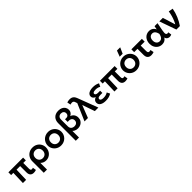

<svg xmlns="http://www.w3.org/2000/svg" viewBox="588 -2966 5380 5380"><g transform="rotate(-45 3278.5 -276.0)"><path d="M529 14.5Q497 14.5 470.8 5.5Q444.5 -3.5 425.8 -22Q407 -40.5 396.8 -69.8Q386.5 -99 386.5 -139.5V-391H244.5L232 0H105L117.5 -391H30V-500H613V-391H510V-166Q510 -127.5 522 -111.5Q534 -95.5 559 -95.5Q570.5 -95.5 582.2 -98.2Q594 -101 605.5 -105.5L622.5 -1.5Q599 6 575 10.2Q551 14.5 529 14.5Z M722 210V-243.5Q722 -320 756.8 -381.5Q791.5 -443 853.2 -479Q915 -515 996 -515Q1078 -515 1139.5 -479.2Q1201 -443.5 1235.2 -383.2Q1269.5 -323 1269.5 -250Q1269.5 -194.5 1250.8 -146.5Q1232 -98.5 1198 -62.2Q1164 -26 1117.5 -5.5Q1071 15 1015.5 15Q965.5 15 922 -3.8Q878.5 -22.5 849.5 -55.5V210ZM996 -97Q1038.5 -97 1071.5 -115.8Q1104.5 -134.5 1123.5 -168.8Q1142.5 -203 1142.5 -250Q1142.5 -297 1123.5 -331.5Q1104.5 -366 1071.2 -384.5Q1038 -403 996 -403Q953.5 -403 920.5 -384.5Q887.5 -366 868.5 -331.5Q849.5 -297 849.5 -250Q849.5 -203 868.2 -168.8Q887 -134.5 920.2 -115.8Q953.5 -97 996 -97Z M1611.5 15Q1531.5 15 1469.8 -21.2Q1408 -57.5 1373 -117.8Q1338 -178 1338 -250Q1338 -303 1358 -351Q1378 -399 1414.8 -435.8Q1451.5 -472.5 1501.5 -493.8Q1551.5 -515 1611.5 -515Q1691 -515 1752.8 -479Q1814.5 -443 1849.8 -382.5Q1885 -322 1885 -250Q1885 -197 1864.8 -149.2Q1844.5 -101.5 1808 -64.5Q1771.5 -27.5 1721.5 -6.2Q1671.5 15 1611.5 15ZM1611.5 -97Q1653.5 -97 1686.8 -115.8Q1720 -134.5 1739 -168.8Q1758 -203 1758 -250Q1758 -297 1739 -331.5Q1720 -366 1687 -384.5Q1654 -403 1611.5 -403Q1569 -403 1535.8 -384.5Q1502.5 -366 1483.8 -331.5Q1465 -297 1465 -250Q1465 -203 1484 -168.8Q1503 -134.5 1536 -115.8Q1569 -97 1611.5 -97Z M1990.5 210V-491.5Q1990.5 -539.5 2005.2 -583Q2020 -626.5 2050.5 -660.5Q2081 -694.5 2127.8 -714.2Q2174.5 -734 2239 -734Q2311.5 -734 2363 -708.8Q2414.5 -683.5 2442 -639.5Q2469.5 -595.5 2469.5 -538.5Q2469.5 -487 2443 -449.5Q2416.5 -412 2371 -388.5Q2413 -374.5 2442.5 -347Q2472 -319.5 2487.5 -281.8Q2503 -244 2503 -199.5Q2503 -134 2472.8 -87Q2442.5 -40 2392.5 -14.5Q2342.5 11 2283 11Q2251 11 2220.2 3.8Q2189.5 -3.5 2163.2 -18Q2137 -32.5 2118.5 -54.5V210ZM2257.5 -101.5Q2309.5 -101.5 2342.8 -132Q2376 -162.5 2376 -214Q2376 -264.5 2343 -294.8Q2310 -325 2254.5 -325H2203.5V-429H2254.5Q2285 -429 2305.8 -441.2Q2326.5 -453.5 2337.2 -474.8Q2348 -496 2348 -523Q2348 -571 2317.2 -598.5Q2286.5 -626 2235.5 -626Q2184.5 -626 2151.5 -594.5Q2118.5 -563 2118.5 -497V-230Q2118.5 -189 2136.2 -160.2Q2154 -131.5 2185.5 -116.5Q2217 -101.5 2257.5 -101.5Z M2547 0 2766 -506 2745 -567.5Q2737 -595 2718.5 -609.2Q2700 -623.5 2672.5 -623.5Q2658.5 -623.5 2640.8 -620.5Q2623 -617.5 2603 -611.5L2581.5 -716.5Q2608.5 -726.5 2637.5 -730.8Q2666.5 -735 2690 -735Q2732 -735 2765.2 -722.2Q2798.5 -709.5 2823.8 -680.5Q2849 -651.5 2867.5 -602.5L3096 0H2956L2827 -371L2682.5 0Z M3381 15Q3275.5 15 3212.8 -23.2Q3150 -61.5 3150 -137.5Q3150 -178 3173.8 -209.5Q3197.5 -241 3252 -259.5Q3203 -279 3182 -308.5Q3161 -338 3161 -374Q3161 -419 3190.2 -450.5Q3219.5 -482 3270.8 -498.2Q3322 -514.5 3386.5 -514.5Q3445 -514.5 3493.8 -503.8Q3542.5 -493 3590 -467.5L3543.5 -373Q3514.5 -393.5 3477.2 -403.2Q3440 -413 3397.5 -413Q3365 -413 3339.2 -407.5Q3313.5 -402 3298.5 -389.5Q3283.5 -377 3283.5 -356.5Q3283.5 -329 3309.5 -314Q3335.5 -299 3379.5 -299H3465V-211H3383.5Q3351.5 -211 3328 -204.8Q3304.5 -198.5 3291.8 -185Q3279 -171.5 3279 -150.5Q3279 -119 3309.5 -103.8Q3340 -88.5 3394.5 -88.5Q3442.5 -88.5 3484.8 -100Q3527 -111.5 3560.5 -134.5L3605.5 -44.5Q3560 -14.5 3504 0.2Q3448 15 3381 15Z M4156.5 14.5Q4124.5 14.5 4098.2 5.5Q4072 -3.5 4053.2 -22Q4034.5 -40.5 4024.2 -69.8Q4014 -99 4014 -139.5V-391H3872L3859.5 0H3732.5L3745 -391H3657.5V-500H4240.5V-391H4137.5V-166Q4137.5 -127.5 4149.5 -111.5Q4161.5 -95.5 4186.5 -95.5Q4198 -95.5 4209.8 -98.2Q4221.5 -101 4233 -105.5L4250 -1.5Q4226.5 6 4202.5 10.2Q4178.5 14.5 4156.5 14.5Z M4593.5 15Q4513.5 15 4451.8 -21.2Q4390 -57.5 4355 -117.8Q4320 -178 4320 -250Q4320 -303 4340 -351Q4360 -399 4396.8 -435.8Q4433.5 -472.5 4483.5 -493.8Q4533.5 -515 4593.5 -515Q4673 -515 4734.8 -479Q4796.5 -443 4831.8 -382.5Q4867 -322 4867 -250Q4867 -197 4846.8 -149.2Q4826.5 -101.5 4790 -64.5Q4753.5 -27.5 4703.5 -6.2Q4653.5 15 4593.5 15ZM4593.5 -97Q4635.5 -97 4668.8 -115.8Q4702 -134.5 4721 -168.8Q4740 -203 4740 -250Q4740 -297 4721 -331.5Q4702 -366 4669 -384.5Q4636 -403 4593.5 -403Q4551 -403 4517.8 -384.5Q4484.5 -366 4465.8 -331.5Q4447 -297 4447 -250Q4447 -203 4466 -168.8Q4485 -134.5 4518 -115.8Q4551 -97 4593.5 -97ZM4526 -585 4593.5 -762H4722.5L4643 -585Z M5185 14Q5141.5 14 5107.5 -2.8Q5073.5 -19.5 5054 -54.5Q5034.5 -89.5 5034.5 -144V-389H4903.5V-500H5319.5V-389H5162.5V-177.5Q5162.5 -133 5176 -115.8Q5189.5 -98.5 5217.5 -98.5Q5229.5 -98.5 5242.2 -101.5Q5255 -104.5 5268.5 -109.5L5289.5 -6Q5263 3.5 5236.5 8.8Q5210 14 5185 14Z M5615 15Q5545.5 15 5490.5 -18.8Q5435.5 -52.5 5403.8 -112.2Q5372 -172 5372 -250Q5372 -309 5390 -357.8Q5408 -406.5 5440.8 -441.8Q5473.5 -477 5517.2 -496Q5561 -515 5612.5 -515Q5658.5 -515 5695 -499.8Q5731.5 -484.5 5758.2 -457.2Q5785 -430 5801.5 -393.5L5821.5 -500H5940L5893.5 -260Q5883 -208 5882.8 -174Q5882.5 -140 5892.2 -122.2Q5902 -104.5 5922.2 -100.8Q5942.5 -97 5973.5 -105L5986.5 -2.5Q5940.5 17.5 5898.8 13.8Q5857 10 5827.8 -14.8Q5798.5 -39.5 5790.5 -81.5Q5761 -34.5 5718.5 -9.8Q5676 15 5615 15ZM5627.5 -97Q5666.5 -97 5693.8 -116.5Q5721 -136 5738.2 -170.8Q5755.5 -205.5 5764.5 -251.5Q5761 -268.5 5755 -288.5Q5749 -308.5 5738.8 -328.8Q5728.5 -349 5713.2 -365.8Q5698 -382.5 5676.5 -392.8Q5655 -403 5626 -403Q5587.5 -403 5559 -384.5Q5530.5 -366 5514.8 -331.8Q5499 -297.5 5499 -250.5Q5499 -178.5 5535 -137.8Q5571 -97 5627.5 -97Z M6187.5 0 6011 -500H6150.5L6283.5 -73.5L6252.5 -100Q6285 -149.5 6313.2 -214.5Q6341.5 -279.5 6362.8 -355Q6384 -430.5 6395.5 -510L6527.5 -487.5Q6503.5 -351 6450.8 -227.5Q6398 -104 6326.5 0Z"/></g></svg>

Font: Geologica Cursive Medium
Style: Regular
Weight: 500
Designer: Sindre Bremnes, Frode Helland
Foundry: Monokrom Skriftforlag AS
Version: Version 1.010;gftools[0.9.28]